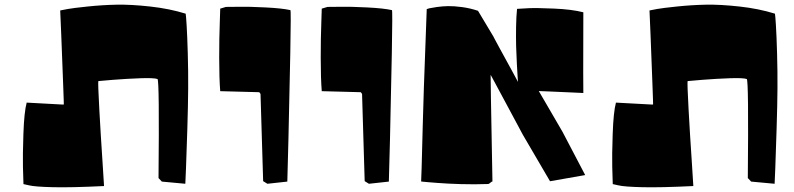

<svg xmlns="http://www.w3.org/2000/svg" viewBox="-20 -779 3385 819"><path d="M252 -333.5Q252.9 -329.1 249 -429.4Q245.1 -529.8 241.2 -631.8L236.8 -734.4Q248.5 -736.8 269.5 -740.7Q290.5 -744.6 353.5 -751.2Q416.5 -757.8 477.5 -759Q538.6 -760.3 620.6 -751.2Q702.6 -742.2 772 -720.7Q773.4 -714.4 776.1 -670.9Q778.8 -627.4 781 -551Q783.2 -474.6 782.7 -402.3Q782.2 -331.5 779.1 -229.7Q775.9 -127.9 773.4 -61.5L770.5 4.9L670.4 -4.4L656.2 -19.5Q660.2 -434.6 651.9 -441.9Q636.2 -447.3 580.1 -445.3Q523.9 -443.4 461.9 -438.5L399.4 -433.1Q397.5 -424.8 403.6 -313Q409.7 -201.2 417 -93.3L423.8 14.6Q281.7 21.5 205.3 19.5Q128.9 17.6 104.5 11.7L80.1 6.3Q79.1 -22.5 77.9 -67.6Q76.7 -112.8 79.8 -207Q83 -301.3 93.8 -341.3Q93.8 -341.3 247.6 -333Q252.4 -333 252 -333.5Z M1120.6 4.9 1102.5 -6.3Q1091.3 -376 1091.3 -378.4L1085.9 -385.7L919.4 -390.1Q915 -444.3 915 -532.5Q915 -620.6 917.5 -681.6L919.4 -742.2L943.8 -749.5Q954.1 -749 997.8 -750Q1041.5 -751 1112.8 -747.3Q1184.1 -743.7 1218.8 -735.8Q1221.7 -735.4 1218.3 -552.5Q1214.8 -369.6 1210.4 -187L1205.6 -4.4Z M1553.7 4.9 1535.6 -6.3Q1524.4 -376 1524.4 -378.4L1519 -385.7L1352.5 -390.1Q1348.1 -444.3 1348.1 -532.5Q1348.1 -620.6 1350.6 -681.6L1352.5 -742.2L1377 -749.5Q1387.2 -749 1430.9 -750Q1474.6 -751 1545.9 -747.3Q1617.2 -743.7 1651.9 -735.8Q1654.8 -735.4 1651.4 -552.5Q1647.9 -369.6 1643.6 -187L1638.7 -4.4Z M1800.3 -740.2Q1804.2 -741.7 1811.8 -743.7Q1819.3 -745.6 1843 -749Q1866.7 -752.4 1891.1 -752.9Q1915.5 -753.4 1950.7 -748.8Q1985.8 -744.1 2019 -732.9Q2019 -732.9 2085.9 -621.1Q2083.5 -624.5 2109.4 -576.7Q2135.3 -528.8 2162.6 -479.5L2189.5 -429.7Q2189 -437.5 2188 -451.4Q2187 -465.3 2184.8 -505.4Q2182.6 -545.4 2181.6 -582Q2180.7 -618.7 2181.4 -663.6Q2182.1 -708.5 2185.5 -741.2Q2204.6 -742.7 2236.1 -744.1Q2267.6 -745.6 2343 -742.4Q2418.5 -739.3 2468.3 -726.6Q2467.3 -382.3 2468.3 -382.3Q2468.8 -382.3 2421.1 -384.5Q2373.5 -386.7 2325.7 -388.7L2278.3 -390.6L2379.4 -216.8L2473.1 -38.1Q2476.1 -32.2 2476.1 -32.2L2326.2 -5.9L2210 -204.6Q2201.2 -221.2 2186.8 -248Q2172.4 -274.9 2142.1 -331.3Q2111.8 -387.7 2092 -424.6Q2072.3 -461.4 2072.8 -459.5L2074.2 -355.5L2080.6 -4.9Q2077.6 -4.9 2071.5 0.5Q2065.4 5.9 2062.5 5.9Q2034.7 6.8 2003.7 7.1Q1972.7 7.3 1945.3 6.3Q1918 5.4 1891.8 4.2Q1865.7 2.9 1845 1.2Q1824.2 -0.5 1808.6 -1.7Q1793 -2.9 1784.4 -3.9Q1775.9 -4.9 1776.4 -4.9Q1777.3 -4.9 1783.2 -240.7L1788.1 -405.3L1800.3 -740.2Z M2765.6 -333.5Q2766.6 -329.1 2762.7 -429.4Q2758.8 -529.8 2754.9 -631.8L2750.5 -734.4Q2762.2 -736.8 2783.2 -740.7Q2804.2 -744.6 2867.2 -751.2Q2930.2 -757.8 2991.2 -759Q3052.2 -760.3 3134.3 -751.2Q3216.3 -742.2 3285.6 -720.7Q3287.1 -714.4 3289.8 -670.9Q3292.5 -627.4 3294.7 -551Q3296.9 -474.6 3296.4 -402.3Q3295.9 -331.5 3292.7 -229.7Q3289.6 -127.9 3287.1 -61.5L3284.2 4.9L3184.1 -4.4L3169.9 -19.5Q3173.8 -434.6 3165.5 -441.9Q3149.9 -447.3 3093.8 -445.3Q3037.6 -443.4 2975.6 -438.5L2913.1 -433.1Q2911.1 -424.8 2917.2 -313Q2923.3 -201.2 2930.7 -93.3L2937.5 14.6Q2795.4 21.5 2719 19.5Q2642.6 17.6 2618.2 11.7L2593.8 6.3Q2592.8 -22.5 2591.6 -67.6Q2590.3 -112.8 2593.5 -207Q2596.7 -301.3 2607.4 -341.3Q2607.4 -341.3 2761.2 -333Q2766.1 -333 2765.6 -333.5Z"/></svg>

Font: Noot
Style: Regular
Weight: 400
Designer: Amos Jerbi
Foundry: Amos Jerbi
Version: Version 1.000;PS 001.001;hotconv 1.0.56